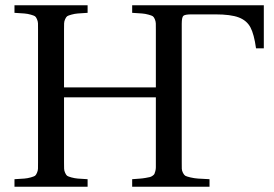

<svg xmlns="http://www.w3.org/2000/svg" viewBox="-20 -712 1043 732"><path d="M35.2 0V-28.8Q60.5 -30.3 72.8 -31.2Q85 -32.2 97.2 -35.6Q109.4 -39.1 113.3 -41.7Q117.2 -44.4 120.8 -52.7Q124.5 -61 124.8 -68.6Q125 -76.2 125 -92.8V-599.1Q125 -615.7 124.8 -623.3Q124.5 -630.9 120.8 -639.2Q117.2 -647.5 113.3 -650.1Q109.4 -652.8 97.2 -656.2Q85 -659.7 72.8 -660.6Q60.5 -661.6 35.2 -663.1V-691.9H314V-663.1Q288.6 -661.6 276.6 -660.6Q264.6 -659.7 252.2 -656.2Q239.7 -652.8 236.1 -650.1Q232.4 -647.5 228.5 -639.2Q224.6 -630.9 224.4 -623Q224.1 -615.2 224.1 -599.1V-378.9H574.2V-599.1Q574.2 -615.2 574 -623Q573.7 -630.9 570.1 -639.2Q566.4 -647.5 562.5 -650.1Q558.6 -652.8 546.1 -656.2Q533.7 -659.7 521.5 -660.6Q509.3 -661.6 483.9 -663.1V-691.9H985.8V-527.8H956.1Q948.7 -581.5 934.8 -607.7Q920.9 -633.8 890.4 -645.5Q859.9 -657.2 800.8 -657.2H710Q685.1 -657.2 679 -651.6Q672.9 -646 672.9 -621.1V-92.8Q672.9 -76.7 673.1 -68.8Q673.3 -61 677.7 -52.7Q682.1 -44.4 686.8 -41.7Q691.4 -39.1 706.1 -35.6Q720.7 -32.2 734.9 -31.2Q749 -30.3 778.8 -28.8V0H483.9V-28.8Q502.9 -30.3 513.2 -31Q523.4 -31.7 534.9 -33.7Q546.4 -35.6 551.3 -36.9Q556.2 -38.1 561.8 -42Q567.4 -45.9 568.8 -49.1Q570.3 -52.2 572.3 -59.8Q574.2 -67.4 574.2 -74Q574.2 -80.6 574.2 -92.8V-340.8H224.1V-92.8Q224.1 -76.7 224.4 -68.8Q224.6 -61 228.5 -52.7Q232.4 -44.4 236.1 -41.7Q239.7 -39.1 252.2 -35.6Q264.6 -32.2 276.6 -31.2Q288.6 -30.3 314 -28.8V0Z"/></svg>

Font: Heuristica
Style: Regular
Weight: 400
Version: Version 1.0.2